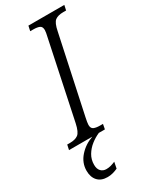

<svg xmlns="http://www.w3.org/2000/svg" viewBox="-259 -773 861 1070"><g transform="rotate(-30 172.0 -238.0)"><path d="M-19 0 -12 -32H7Q39 -32 58 -45.5Q77 -59 88 -111L192 -605Q195 -618 197 -629Q199 -640 199 -647Q199 -669 185 -675.5Q171 -682 145 -682H125L132 -714H363L356 -682H337Q304 -682 285.5 -668.5Q267 -655 257 -603L152 -112Q149 -98 147 -86Q145 -74 145 -67Q145 -45 159.5 -38.5Q174 -32 199 -32H218L212 0ZM93 238Q52 238 30 214Q8 190 8 149Q8 98 43.5 58Q79 18 131 0H173Q145 12 119.5 32Q94 52 77.5 79.5Q61 107 61 141Q61 168 74.5 182Q88 196 109 196Q124 196 137 192.5Q150 189 167 182L159 222Q144 229 127.5 233.5Q111 238 93 238Z"/></g></svg>

Font: Noto Serif Condensed Light
Style: Italic
Weight: 300
Width: 3
Italic angle: -12°
Designer: Monotype Design Team
Foundry: Monotype Imaging Inc.
Version: Version 2.014; ttfautohint (v1.8.4.7-5d5b)